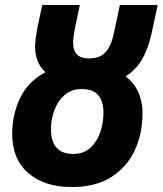

<svg xmlns="http://www.w3.org/2000/svg" viewBox="-20 -734 654 772"><path d="M268 18Q160 18 94.5 -37.5Q29 -93 29 -197Q29 -272 60.5 -339Q92 -406 163 -444Q142 -462 131.5 -488.5Q121 -515 121 -547Q121 -562 124 -583Q127 -604 131 -626L150 -714H301L280 -614Q277 -598 275.5 -585Q274 -572 274 -560Q274 -531 289.5 -515Q305 -499 339 -499Q382 -499 405 -525Q428 -551 438 -601L462 -714H614L590 -602Q577 -541 552.5 -497.5Q528 -454 485 -427Q553 -375 553 -278Q553 -197 522 -130Q491 -63 428 -22.5Q365 18 268 18ZM275 -115Q316 -115 343 -139.5Q370 -164 383 -202Q396 -240 396 -281Q396 -326 375 -351Q354 -376 309 -376Q268 -376 240.5 -352.5Q213 -329 199 -292Q185 -255 185 -215Q185 -115 275 -115Z"/></svg>

Font: Noto Sans Condensed ExtraBold
Style: Italic
Weight: 800
Width: 3
Italic angle: -12°
Designer: Monotype Design Team
Foundry: Monotype Imaging Inc.
Version: Version 2.013; ttfautohint (v1.8.4.7-5d5b)